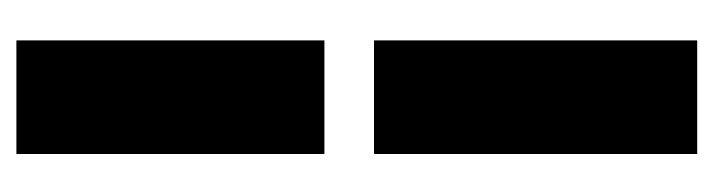

<svg xmlns="http://www.w3.org/2000/svg" viewBox="-346 -406 891 240"><g transform="rotate(-90 100.0 -285.5)"><path d="M28 140H170V-264H28ZM28 -326H170V-711H28Z"/></g></svg>

Font: Asimov Pro
Style: Blk
Weight: 900
Designer: Google
Version: Version 2.000980; 2014